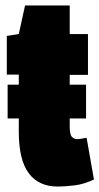

<svg xmlns="http://www.w3.org/2000/svg" viewBox="-20 -675 365 705"><path d="M236 -240V-210Q236 -181 244 -172.5Q252 -164 264 -164Q266 -164 274.5 -165Q283 -166 298 -169L325 -16Q290 1 255 5.5Q220 10 192 10Q122 10 85.5 -39Q49 -88 49 -191V-240H8V-364H49V-401H5V-543L49 -550L72 -655H236V-550H303V-400H236V-364H296V-240Z"/></svg>

Font: Georama Condensed Black
Style: Regular
Weight: 900
Width: 3
Designer: Jean-Baptiste Levee
Foundry: Production Type
Version: Version 1.000